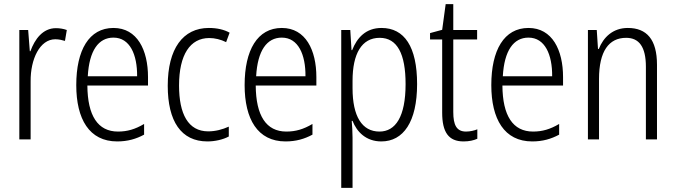

<svg xmlns="http://www.w3.org/2000/svg" viewBox="-20 -771 3287 934"><path d="M252 -634C188 -634 149 -580 128 -522H125L117 -625H74V-93H129V-375C128 -484 174 -580 249 -580C266 -580 283 -576 296 -572L305 -625C289 -631 270 -634 252 -634Z M532 -635C413 -635 351 -527 351 -357C351 -192 414 -83 550 -83C601 -83 642 -95 681 -116V-168C637 -142 599 -131 554 -131C456 -131 406 -208 405 -355H700V-396C700 -527 648 -635 532 -635ZM532 -588C612 -588 648 -505 647 -400H407C414 -525 459 -588 532 -588Z M989 -83C1026 -83 1065 -92 1093 -107V-155C1062 -141 1028 -132 993 -132C895 -132 851 -217 851 -355C851 -505 905 -586 998 -586C1025 -586 1054 -579 1080 -566L1097 -612C1070 -627 1036 -635 996 -635C870 -635 796 -534 796 -354C796 -181 861 -83 989 -83Z M1351 -635C1232 -635 1170 -527 1170 -357C1170 -192 1233 -83 1369 -83C1420 -83 1461 -95 1500 -116V-168C1456 -142 1418 -131 1373 -131C1275 -131 1225 -208 1224 -355H1519V-396C1519 -527 1467 -635 1351 -635ZM1351 -588C1431 -588 1467 -505 1466 -400H1226C1233 -525 1278 -588 1351 -588Z M1836 -635C1760 -635 1717 -588 1693 -527H1690L1684 -625H1640V143H1695V-101C1695 -129 1693 -159 1691 -183H1695C1716 -129 1761 -83 1835 -83C1942 -83 2009 -178 2009 -362C2009 -544 1947 -635 1836 -635ZM1827 -587C1913 -587 1953 -508 1953 -362C1953 -203 1904 -131 1826 -131C1741 -131 1695 -205 1695 -342V-378C1695 -509 1739 -587 1827 -587Z M2247 -131C2201 -131 2185 -163 2185 -226V-579H2301V-625H2185V-751H2148L2131 -626L2072 -610V-579H2131V-223C2131 -128 2162 -83 2235 -83C2262 -83 2284 -88 2302 -96V-142C2288 -136 2267 -131 2247 -131Z M2551 -635C2432 -635 2370 -527 2370 -357C2370 -192 2433 -83 2569 -83C2620 -83 2661 -95 2700 -116V-168C2656 -142 2618 -131 2573 -131C2475 -131 2425 -208 2424 -355H2719V-396C2719 -527 2667 -635 2551 -635ZM2551 -588C2631 -588 2667 -505 2666 -400H2426C2433 -525 2478 -588 2551 -588Z M3034 -635C2961 -635 2915 -589 2893 -533H2889L2883 -625H2840V-93H2894V-387C2894 -522 2942 -587 3026 -587C3089 -587 3122 -543 3122 -446V-93H3176V-456C3176 -579 3126 -635 3034 -635Z"/></svg>

Font: Noto Sans Kannada UI Condensed Light
Style: Regular
Weight: 300
Width: 3
Designer: Jelle Bosma - Monotype Design Team
Foundry: Monotype Imaging Inc.
Version: Version 2.005